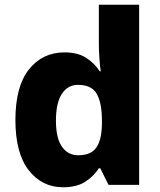

<svg xmlns="http://www.w3.org/2000/svg" viewBox="-20 -780 677 810"><path d="M246 10Q157 10 101 -62Q45 -134 45 -274Q45 -415 102 -487Q159 -559 252 -559Q308 -559 343.5 -536Q379 -513 401 -479H405Q402 -498 399.5 -532.5Q397 -567 397 -598V-760H567V0H438L403 -70H397Q376 -37 340 -13.5Q304 10 246 10ZM310 -125Q364 -125 386.5 -157.5Q409 -190 410 -257V-272Q410 -345 388.5 -383.5Q367 -422 309 -422Q266 -422 241 -384Q216 -346 216 -271Q216 -197 241.5 -161Q267 -125 310 -125Z"/></svg>

Font: Noto Sans Khmer UI ExtraBold
Style: Regular
Weight: 800
Designer: Danh Hong and the Monotype Design Team
Foundry: Monotype Imaging Inc.
Version: Version 2.002; ttfautohint (v1.8.4.7-5d5b)